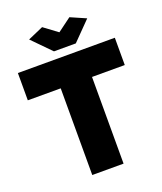

<svg xmlns="http://www.w3.org/2000/svg" viewBox="-163 -1019 950 1124"><g transform="rotate(-20 312.0 -457.0)"><path d="M139 -872 252 -757H388L501 -872L405 -914L320 -851L235 -914ZM614 -710H10V-540H215V0H410V-540H614Z"/></g></svg>

Font: Raleway Black
Style: Regular
Weight: 900
Designer: Matt McInerney, Pablo Impallari, Rodrigo Fuenzalida
Foundry: Matt McInerney, Pablo Impallari, Rodrigo Fuenzalida
Version: Version 3.000g; ttfautohint (v1.5) -l 8 -r 28 -G 28 -x 14 -D